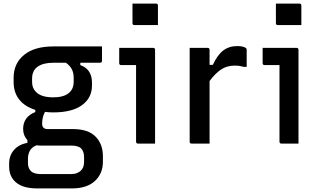

<svg xmlns="http://www.w3.org/2000/svg" viewBox="-20 -801 1790 1071"><path d="M109 -82Q109 -149 177 -176V-188Q119 -206 87.5 -245.5Q56 -285 56 -343V-367Q56 -447 114 -494.5Q172 -542 277 -542H549V-462Q549 -451 538 -451H428V-438Q463 -425 478 -400Q493 -375 493 -342V-323Q493 -255 437.5 -214.5Q382 -174 277 -174Q253 -174 231 -177Q215 -148 215 -111Q215 -81 246 -81H387Q472 -81 513 -39Q554 3 554 70V102Q554 167 509.5 208.5Q465 250 381 250H187Q110 250 70.5 217.5Q31 185 31 129V111Q31 66 58.5 35Q86 4 133 -4V-19Q109 -45 109 -82ZM277 -258Q333 -258 362 -280.5Q391 -303 391 -345V-368Q391 -393 381.5 -413Q372 -433 348 -451H277Q221 -451 190 -429Q159 -407 159 -363V-343Q159 -309 181 -288Q210 -258 277 -258ZM209 170H377Q397 170 410.5 164Q424 158 432 150Q449 133 449 101V76Q449 44 433 27.5Q417 11 377 11H202Q193 11 185 9Q158 19 147 39Q136 59 136 83V109Q136 137 152.5 153.5Q169 170 209 170Z M739 -11V-438H656Q645 -438 645 -449V-534H834Q845 -534 845 -523V0H750Q739 0 739 -11ZM719 -781H850Q861 -781 861 -770V-661H730Q719 -661 719 -672Z M1149 0H1049Q1038 0 1038 -11V-534H1138Q1149 -534 1149 -523V-439H1167Q1193 -495 1225.5 -519.5Q1258 -544 1303 -544Q1320 -544 1331 -541.5Q1342 -539 1349 -535Q1356 -532 1356 -521V-428H1340Q1330 -431 1318 -433Q1306 -435 1289 -435Q1246 -435 1214 -414Q1182 -393 1149 -349Z M1539 -11V-438H1456Q1445 -438 1445 -449V-534H1634Q1645 -534 1645 -523V0H1550Q1539 0 1539 -11ZM1519 -781H1650Q1661 -781 1661 -770V-661H1530Q1519 -661 1519 -672Z"/></svg>

Font: Recursive Sn Lnr St Med
Style: Regular
Weight: 500
Version: Version 1.085;hotconv 1.1.0;makeotfexe 2.6.0; ttfautohint (v